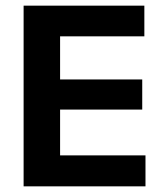

<svg xmlns="http://www.w3.org/2000/svg" viewBox="-20 -659 578 679"><path d="M63.5 0V-639H192.5V0ZM102 0V-109.5H494.5V0ZM138.5 -271.5V-378H483V-271.5ZM101.5 -530.5V-639H490.5V-530.5Z"/></svg>

Font: Anek Bangla SemiBold
Style: Regular
Weight: 600
Designer: Sulekha Rajkumar (Bangla), Yesha Goshar (Latin)
Foundry: Ek Type
Version: Version 1.003